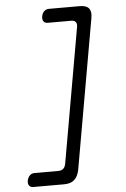

<svg xmlns="http://www.w3.org/2000/svg" viewBox="-65 -906 730 1112"><g transform="rotate(-5 300.0 -350.0)"><path d="M262 160H83Q66 160 58.5 149Q51 138 54 120Q58 102 69 91Q80 80 97 80H234Q253 80 263.5 71Q274 62 278 43L416 -742Q419 -760 411.5 -770Q404 -780 386 -780H249Q232 -780 224.5 -791Q217 -802 220 -820Q223 -838 234.5 -849Q246 -860 263 -860H442Q480 -860 495 -841.5Q510 -823 503 -785L350 85Q342 123 321 141.5Q300 160 262 160Z"/></g></svg>

Font: Maple Mono Light
Style: Italic
Weight: 300
Italic angle: -10°
Monospace: yes
Designer: subframe7536
Version: Version 7.000